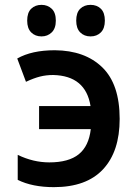

<svg xmlns="http://www.w3.org/2000/svg" viewBox="-20 -761 570 791"><path d="M202 10Q158 10 120.5 2.5Q83 -5 53 -20V-123Q117 -92 183 -92Q263 -92 304.5 -125.5Q346 -159 354 -229H141V-324H353Q333 -449 199 -452Q170 -452 144.5 -445.5Q119 -439 87 -424L51 -520Q81 -537 119.5 -545.5Q158 -554 206 -554Q330 -553 401.5 -483.5Q473 -414 473 -271Q473 -137 404.5 -63.5Q336 10 202 10ZM353 -611Q327 -611 310.5 -627.5Q294 -644 294 -676Q294 -709 310.5 -725Q327 -741 353 -741Q379 -741 395.5 -725Q412 -709 412 -676Q412 -644 395.5 -627.5Q379 -611 353 -611ZM151 -611Q125 -611 108.5 -627.5Q92 -644 92 -676Q92 -709 108.5 -725Q125 -741 151 -741Q176 -741 193 -725Q210 -709 210 -676Q210 -644 193 -627.5Q176 -611 151 -611Z"/></svg>

Font: Noto Sans Mono Condensed SemiBold
Style: Regular
Weight: 600
Width: 3
Designer: Monotype Design Team
Foundry: Monotype Imaging Inc.
Version: Version 2.014